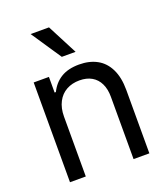

<svg xmlns="http://www.w3.org/2000/svg" viewBox="-139 -861 836 959"><g transform="rotate(-20 278.5 -381.5)"><path d="M151.4 0H67.4V-530.3H148.4V-447.3H155.3Q175.8 -490.2 213.9 -513.7Q252 -537.1 310.5 -537.1Q365.2 -537.1 405.3 -515.1Q445.3 -493.2 467.3 -448.2Q489.3 -403.3 489.3 -336.9V0H405.3V-331.1Q405.3 -372.1 391.1 -401.4Q377 -430.7 350.1 -446.3Q323.2 -461.9 285.2 -461.9Q246.1 -461.9 215.8 -445.3Q185.5 -428.7 168.5 -396Q151.4 -363.3 151.4 -318.4ZM135.7 -762.7H233.4L316.4 -602.5H243.2Z"/></g></svg>

Font: Pretendard JP Variable
Style: Regular
Weight: 400
Designer: Base glyphs from Inter by Rasmus Andersson; Hangul glyphs from Noto Sans CJK(Source Han Sans) by Jang Soo-young and Kang
Foundry: Kil Hyung-jin
Version: Version 1.307;Glyphs 3.2 (3192)